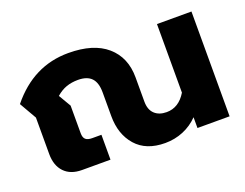

<svg xmlns="http://www.w3.org/2000/svg" viewBox="-92 -728 1175 921"><g transform="rotate(-20 495.0 -267.5)"><path d="M412 -195V-316Q412 -366 389.5 -389.5Q367 -413 321 -413Q288 -413 261 -403.5Q234 -394 209 -372L246 -309V-168Q246 -146 256.5 -136.5Q267 -127 290 -127H337V0H192Q134 0 102 -33.5Q70 -67 70 -126V-312L20 -399Q142 -550 321 -550Q449 -550 517 -491Q585 -432 585 -330V-206Q585 -165 607.5 -143.5Q630 -122 669 -122Q731 -122 769 -185V-535H945V0H781V-55Q748 -21 704.5 -3Q661 15 612 15Q515 15 463.5 -43.5Q412 -102 412 -195Z"/></g></svg>

Font: Prompt
Style: Bold
Weight: 700
Designer: Katatrad Team
Foundry: CadsonDemak
Version: Version 1.000